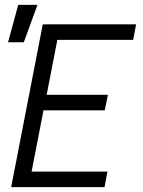

<svg xmlns="http://www.w3.org/2000/svg" viewBox="-20 -770 590 790"><path d="M26 0 156 -670H540L528 -606H216L172 -380H424L411 -316H159L110 -64H422L410 0ZM13 -596 55 -750H134L78 -596Z"/></svg>

Font: Lode Term
Style: Italic
Weight: 400
Italic angle: -11°
Monospace: yes
Designer: Belleve Invis
Foundry: Belleve Invis
Version: Version 29.2.0